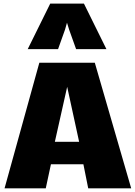

<svg xmlns="http://www.w3.org/2000/svg" viewBox="-20 -1031 739 1051"><path d="M254.9 -1011.2H439.5L562.5 -762.2H396.5L358.4 -868.7L346.7 -906.7L335.9 -868.7L297.9 -762.2H131.8ZM195.3 -687.5H499L698.2 0H462.9L436.5 -131.8H258.8L230.5 0H4.9ZM413.1 -254.9 347.7 -555.7 280.3 -254.9Z"/></svg>

Font: Paytone One
Style: Regular
Weight: 400
Designer: vernon adams
Foundry: vernon adams
Version: 1.000